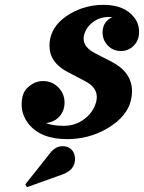

<svg xmlns="http://www.w3.org/2000/svg" viewBox="-20 -567 597 796"><path d="M238.8 39.1Q270.5 39.1 284.2 63.5Q291 75.7 291 92.8Q291 137.7 237.8 156.7L91.8 209L85 197.3L188 67.4Q210.4 39.1 238.8 39.1ZM258.3 9.8Q147 9.8 96.7 -55.7Q69.8 -91.3 69.8 -133.8Q69.8 -178.7 91.8 -201.2Q121.6 -231 158.7 -231Q195.8 -231 221.7 -204.8Q247.6 -178.7 247.6 -141.6Q247.6 -103.5 220.7 -78.1Q201.7 -60.5 170.4 -56.6Q199.2 -45.4 243.7 -45.4Q288.1 -45.4 321.8 -67.9Q365.7 -97.2 378.4 -143.6Q381.3 -154.8 381.3 -165Q381.3 -205.1 334 -230L261.2 -268.1Q185.1 -307.6 185.1 -377.4Q185.1 -390.1 187.5 -403.3Q199.7 -469.2 272.9 -511.2Q335.4 -546.9 408.7 -546.9Q495.6 -546.9 536.1 -495.1Q556.6 -469.2 556.6 -434.6Q556.6 -400.4 534.7 -377.9Q512.7 -355.5 481 -355.5Q449.2 -355.5 427.2 -377.9Q405.3 -400.4 405.3 -433.1Q405.3 -464.8 427.7 -484.9Q436 -492.2 446.8 -495.1Q438.5 -496.6 429.2 -496.6Q397.5 -496.6 372.1 -480Q337.9 -457.5 328.6 -421.9Q326.7 -414.1 326.7 -406.2Q326.7 -370.6 374.5 -346.2L440.9 -312Q527.3 -268.1 527.3 -188.5Q527.3 -175.8 524.9 -162.1Q512.7 -85.4 422.4 -33.2Q347.7 9.8 258.3 9.8Z"/></svg>

Font: Cursive Sans
Style: Bold
Weight: 700
Italic angle: -15°
Designer: Wojciech Kalinowski "wmk69" (wmk69@o2.pl)
Foundry: Wojciech Kalinowski "wmk69" (wmk69@o2.pl)
Version: Wersja 3.1.0; 2022-02-18